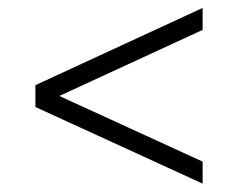

<svg xmlns="http://www.w3.org/2000/svg" viewBox="-20 -547 584 477"><path d="M483.4 -90.8 67.9 -281.2V-335.4L483.4 -527.3V-472.7L127.4 -308.6L483.4 -145.5Z"/></svg>

Font: Elstob SemiBold
Style: Italic
Weight: 600
Italic angle: -20°
Designer: Peter S. Baker
Version: Version 1.015